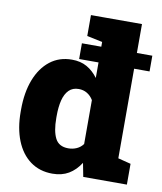

<svg xmlns="http://www.w3.org/2000/svg" viewBox="-86 -831 769 910"><g transform="rotate(10 299.0 -376.0)"><path d="M228 10.3Q166 10.3 121.3 -22.5Q76.7 -55.2 53 -114.5Q29.3 -173.8 29.3 -252.9V-263.2Q29.3 -345.7 53.2 -407.5Q77.1 -469.2 121.3 -503.7Q165.5 -538.1 226.1 -538.1Q268.1 -538.1 298.6 -520.8Q329.1 -503.4 352.1 -472.2V-645.5L277.8 -661.1V-761.7H352.1H523.4V-115.7L585 -100.1V0H375L362.3 -65.4Q338.4 -28.3 305.7 -9Q272.9 10.3 228 10.3ZM281.2 -121.1Q302.7 -121.1 321.3 -129.4Q339.8 -137.7 352.1 -154.3V-365.7Q339.8 -385.7 322 -396.2Q304.2 -406.7 282.2 -406.7Q252.9 -406.7 234.9 -388.7Q216.8 -370.6 208.7 -338.4Q200.7 -306.2 200.7 -263.2V-252.9Q200.7 -189.9 218.3 -155.5Q235.8 -121.1 281.2 -121.1ZM258.8 -546.9V-622.6H597.7V-546.9Z"/></g></svg>

Font: Roboto Slab LO Black
Style: Regular
Weight: 900
Designer: Google
Version: Version 2.000